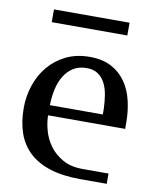

<svg xmlns="http://www.w3.org/2000/svg" viewBox="-74 -681 586 738"><g transform="rotate(10 219.0 -312.5)"><path d="M245.1 -469.2Q294.9 -469.2 329.3 -450.9Q363.8 -432.6 385.5 -401.4Q407.2 -370.1 416.7 -329.3Q426.3 -288.6 426.3 -243.2V-220.2H125.5Q125.5 -192.9 134.3 -161.1Q143.1 -129.4 162.8 -102.5Q182.6 -75.7 214.1 -57.9Q245.6 -40 291.5 -40H393.1V0H290Q221.7 0 172.1 -15.6Q122.6 -31.2 90.6 -61Q58.6 -90.8 43.5 -133.8Q28.3 -176.8 28.3 -231.9Q28.3 -277.8 42.7 -320.8Q57.1 -363.8 84.7 -396.7Q112.3 -429.7 152.6 -449.5Q192.9 -469.2 245.1 -469.2ZM240.2 -424.8Q210 -424.8 188.5 -411.1Q167 -397.5 153.1 -374.8Q139.2 -352.1 132.6 -322Q126 -292 125.5 -259.8H332V-280.8Q331.1 -309.1 326.9 -335Q322.8 -360.8 312.5 -380.9Q302.2 -400.9 284.9 -412.8Q267.6 -424.8 240.2 -424.8ZM77.1 -625H372.1V-575.2H77.1Z"/></g></svg>

Font: Federov2
Style: Regular
Weight: 400
Designer: Olexa M. Volochay | Cyreal.org
Foundry: Olexa M. Volochay | Cyreal.org
Version: Version 1.000